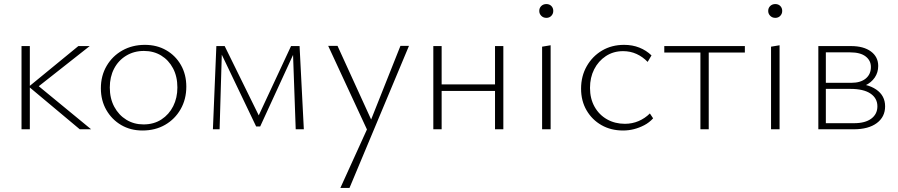

<svg xmlns="http://www.w3.org/2000/svg" viewBox="-20 -637 4426 946"><path d="M373 0 122 -210 366 -410H422L153 -198V-227L429 0ZM86 0V-410H127V0Z M682 6Q623 6 577 -21Q531 -48 504 -95Q477 -142 477 -202Q477 -264 505.5 -312.5Q534 -361 583 -388.5Q632 -416 694 -416Q753 -416 799 -389.5Q845 -363 871.5 -316.5Q898 -270 898 -210Q898 -148 870 -99Q842 -50 793.5 -22Q745 6 682 6ZM687 -24Q738 -24 775.5 -48.5Q813 -73 833.5 -114Q854 -155 854 -206Q854 -260 832.5 -300.5Q811 -341 774 -363.5Q737 -386 689 -386Q640 -386 601.5 -362.5Q563 -339 542 -298.5Q521 -258 521 -206Q521 -152 543 -111Q565 -70 602.5 -47Q640 -24 687 -24Z M1029 0 1046 -410H1074L1062 0ZM1437 0 1423 -392 1438 -397 1262 -14H1242L1063 -388L1065 -410H1087L1261 -56H1249L1414 -410H1456L1477 0Z M1795 16 1597 -411H1643L1816 -32ZM1953 -411H1995L1702 289H1657L1797 -19Z M2419 0V-410H2460V0ZM2115 0V-410H2156V0ZM2134 -189V-221H2440V-189Z M2651 0V-407L2693 -414V0ZM2672 -549Q2657 -549 2647 -559Q2637 -569 2637 -583Q2637 -598 2647 -607.5Q2657 -617 2672 -617Q2687 -617 2696.5 -607.5Q2706 -598 2706 -583Q2706 -569 2696.5 -559Q2687 -549 2672 -549Z M3050 6Q2990 6 2943.5 -20.5Q2897 -47 2870 -93.5Q2843 -140 2843 -200Q2843 -262 2871 -311Q2899 -360 2946.5 -388Q2994 -416 3055 -416Q3096 -416 3130 -402.5Q3164 -389 3190 -364L3171 -332Q3147 -357 3116.5 -371Q3086 -385 3050 -385Q3002 -385 2965 -360.5Q2928 -336 2907.5 -295.5Q2887 -255 2887 -204Q2887 -151 2909.5 -111Q2932 -71 2971 -49Q3010 -27 3059 -27Q3095 -27 3126.5 -40.5Q3158 -54 3182 -78L3198 -54Q3179 -33 3154 -20Q3129 -7 3103 -0.5Q3077 6 3050 6Z M3431 0V-410H3472V0ZM3253 -378V-410H3650V-378Z M3779 0V-407L3821 -414V0ZM3800 -549Q3785 -549 3775 -559Q3765 -569 3765 -583Q3765 -598 3775 -607.5Q3785 -617 3800 -617Q3815 -617 3824.5 -607.5Q3834 -598 3834 -583Q3834 -569 3824.5 -559Q3815 -549 3800 -549Z M4012 0V-410H4173Q4235 -410 4271 -383.5Q4307 -357 4307 -312Q4307 -280 4290 -255Q4273 -230 4243 -216Q4213 -202 4171 -202L4177 -226Q4253 -226 4297 -196Q4341 -166 4341 -113Q4341 -61 4300 -30.5Q4259 0 4186 0ZM4049 -30H4188Q4243 -30 4273 -52.5Q4303 -75 4303 -113Q4303 -153 4269 -176Q4235 -199 4170 -199H4037V-229H4175Q4220 -229 4245.5 -250Q4271 -271 4271 -307Q4271 -339 4245 -359Q4219 -379 4169 -379H4049Z"/></svg>

Font: Ysabeau Office ExtraLight
Style: Regular
Weight: 250
Designer: Christian Thalmann (Catharsis Fonts)
Version: Version 2.001;gftools[0.9.30]; featfreeze: tnum,lnum,ss02